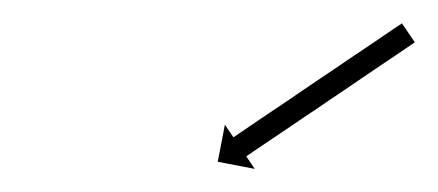

<svg xmlns="http://www.w3.org/2000/svg" viewBox="-20 -326 381 167"><path d="M339.2 -288.1C339.7 -288.4 340.3 -288.8 340.8 -289.2L329.6 -305.7C329.1 -305.4 328.5 -305 328 -304.6C326.4 -303.6 324.9 -302.5 323.3 -301.5C320.9 -299.8 318.5 -298.2 316.1 -296.6C313 -294.5 309.8 -292.4 306.7 -290.2C303 -287.7 299.3 -285.2 295.6 -282.7C291.5 -279.9 287.4 -277.2 283.2 -274.4C278.8 -271.4 274.4 -268.4 270 -265.4C265.4 -262.3 260.9 -259.2 256.3 -256.2C251.8 -253.1 247.2 -250 242.6 -246.9C238.2 -243.9 233.8 -240.9 229.4 -237.9C225.3 -235.2 221.1 -232.4 217 -229.6C213.3 -227.1 209.6 -224.6 205.9 -222.1C202.8 -219.9 199.7 -217.8 196.5 -215.7C194.1 -214.1 191.7 -212.5 189.3 -210.8C187.8 -209.8 186.2 -208.7 184.7 -207.7C184.1 -207.3 183.6 -206.9 183 -206.6L175.6 -217.5L169.4 -185.3L201.6 -179.1L194.2 -190C194.8 -190.4 195.3 -190.7 195.9 -191.1C197.4 -192.2 199 -193.2 200.5 -194.3C202.9 -195.9 205.3 -197.5 207.7 -199.2C210.9 -201.3 214 -203.4 217.1 -205.5C220.8 -208 224.5 -210.5 228.2 -213C232.4 -215.8 236.5 -218.6 240.6 -221.4C245 -224.4 249.4 -227.4 253.9 -230.3C258.4 -233.4 263 -236.5 267.5 -239.6C272.1 -242.7 276.6 -245.8 281.2 -248.8C285.6 -251.8 290 -254.8 294.4 -257.8C298.6 -260.6 302.7 -263.4 306.8 -266.2C310.5 -268.7 314.2 -271.2 317.9 -273.7C321 -275.8 324.2 -277.9 327.3 -280C329.7 -281.6 332.1 -283.3 334.5 -284.9C336.1 -286 337.6 -287 339.2 -288.1Z"/></svg>

Font: FRB American Cursive Just Arrows Ultra
Style: Bold Italic
Weight: 1000
Italic angle: -25°
Version: Version 2.0;Modular Font Editor K font №1